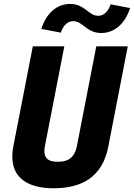

<svg xmlns="http://www.w3.org/2000/svg" viewBox="-20 -972 700 1003"><path d="M282 -127C236.5 -127 201.5 -140.5 215 -210.5L316 -730H151.5L50 -209.5C19.5 -52.5 113.5 11.5 260.5 11.5C407.5 11.5 514.5 -47.5 545.5 -204.5L647.5 -730H483L382 -210.5C368.5 -140.5 327.5 -127 282 -127ZM346 -951.5C278 -951.5 221.5 -903.5 196 -821L297.5 -801.5C311.5 -842.5 335.5 -861.5 363 -861.5C412.5 -861.5 432 -799.5 509 -799.5C577 -799.5 633.5 -847.5 659.5 -930L558 -949.5C544 -908 520 -889.5 492.5 -889.5C442.5 -889.5 423 -951.5 346 -951.5Z"/></svg>

Font: Monaspace Neon ExtraBold
Style: Italic
Weight: 800
Italic angle: -11°
Designer: Riley Cran & the Lettermatic Team
Foundry: Lettermatic
Version: Version 1.200 (Monaspace Neon)